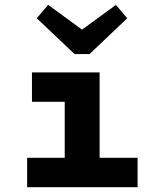

<svg xmlns="http://www.w3.org/2000/svg" viewBox="-20 -778 654 798"><path d="M508.8 -702.1 352.1 -553.2H290L132.8 -702.1L180.2 -757.8L320.8 -654.8L461.9 -757.8ZM92.8 -122.1H249V-355H112.8V-477.1H394V-122.1H551.8V0H92.8Z"/></svg>

Font: IntelOne Mono Bold
Style: Regular
Weight: 700
Designer: Fred Shallcrass
Foundry: Frere-Jones Type LLC
Version: Version 1.200;hotconv 1.1.0;makeotfexe 2.6.0;FJTRelease1.2